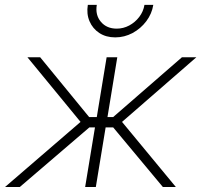

<svg xmlns="http://www.w3.org/2000/svg" viewBox="-44 -753 811 773"><path d="M-23.9 0 280.3 -262.2 66.4 -522.5H117.7L314.9 -281.7H345.7L385.3 -522.5H428.2L388.7 -281.7H411.6L688.5 -522.5H746.6L447.3 -262.2L664.1 0H611.8L411.6 -240.2H381.3L341.8 0H298.8L338.4 -240.2H315.9L35.6 0ZM419.9 -602.5Q382.8 -602.5 356 -620.1Q329.1 -637.7 316.4 -667.5Q303.7 -697.3 309.6 -733.4H345.7Q338.9 -692.9 362.1 -665.3Q385.3 -637.7 425.8 -637.7Q452.6 -637.7 476.3 -650.4Q500 -663.1 516.6 -684.8Q533.2 -706.5 537.6 -733.4H573.2Q567.4 -697.3 544.9 -667.5Q522.5 -637.7 489.7 -620.1Q457 -602.5 419.9 -602.5Z"/></svg>

Font: Inter 28pt ExtraLight
Style: Italic
Weight: 250
Italic angle: -9.3988°
Designer: Rasmus Andersson
Foundry: rsms
Version: Version 4.001;git-66647c0bb